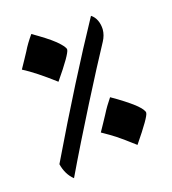

<svg xmlns="http://www.w3.org/2000/svg" viewBox="-92 -744 655 733"><g transform="rotate(-15 235.5 -377.0)"><path d="M111 -86C187 -246 297 -460 352 -561C360 -576 364 -591 364 -607C363 -633 353 -656 334 -668C255 -524 167 -352 71 -152C78 -124 91 -102 111 -86ZM149 -457C192 -519 213 -556 213 -567C213 -575 202 -587 182 -604C161 -621 132 -639 96 -660C82 -640 70 -621 60 -600C49 -580 38 -559 26 -538C59 -521 100 -494 149 -457ZM378 -146C421 -209 442 -245 442 -256C442 -264 432 -276 411 -293C390 -309 361 -328 324 -349C311 -330 299 -310 289 -290C278 -270 267 -249 255 -228C301 -202 313 -195 378 -146Z"/></g></svg>

Font: Noto Naskh Arabic UI
Style: Bold
Weight: 700
Designer: Monotype Design Team, David Williams, Mohamad Dakak and Nizar Qandah
Foundry: Monotype Imaging Inc.
Version: Version 2.016